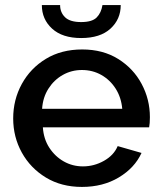

<svg xmlns="http://www.w3.org/2000/svg" viewBox="-20 -727 635 757"><path d="M303 10Q222 10 161 -27Q100 -64 66 -125.5Q32 -187 32 -260Q32 -334 66 -396Q100 -458 161 -495Q222 -532 304 -532Q386 -532 446 -494.5Q506 -457 538.5 -396Q571 -335 571 -265Q571 -240 568 -225H149Q152 -179 174.5 -144.5Q197 -110 231.5 -90.5Q266 -71 307 -71Q351 -71 390 -93Q429 -115 444 -151L538 -124Q511 -65 448.5 -27.5Q386 10 303 10ZM146 -298H462Q458 -343 436 -377.5Q414 -412 379.5 -431.5Q345 -451 303 -451Q262 -451 227.5 -431.5Q193 -412 171 -377.5Q149 -343 146 -298ZM300 -577Q226 -577 185.5 -614Q145 -651 145 -707H217Q217 -678 236.5 -659Q256 -640 300 -640Q343 -640 361 -658Q379 -676 384 -707H456Q456 -651 415.5 -614Q375 -577 300 -577Z"/></svg>

Font: Raleway SemiBold
Style: Regular
Weight: 600
Designer: Matt McInerney, Pablo Impallari, Rodrigo Fuenzalida
Foundry: Matt McInerney, Pablo Impallari, Rodrigo Fuenzalida
Version: Version 4.026